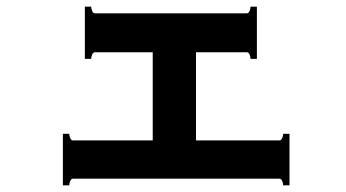

<svg xmlns="http://www.w3.org/2000/svg" viewBox="-20 -566 1040 577"><path d="M850 -164V-9H831Q831 -15 828 -22Q825 -29 820 -29H199Q194 -29 191 -22Q188 -15 188 -9H169V-164H188Q188 -158 191 -151Q194 -144 199 -144H439V-409H265Q260 -409 257 -402Q254 -395 254 -389H235V-546H254Q254 -540 257 -533Q260 -526 265 -526H722Q727 -526 730 -533Q733 -540 733 -546H752V-389H733Q733 -395 730 -402Q727 -409 722 -409H569V-144H820Q825 -144 828 -151Q831 -158 831 -164Z"/></svg>

Font: Aoboshi One
Style: Regular
Weight: 400
Designer: IKIMOJI
Foundry: Natsumi Matsuba
Version: Version 1.000; ttfautohint (v1.8.3)